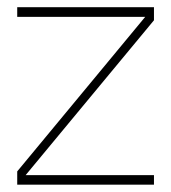

<svg xmlns="http://www.w3.org/2000/svg" viewBox="-20 -503 465 523"><path d="M375.5 -457 26.9 -36.1V0H399.4V-25.9H49.8L399.4 -447.8V-483.4H26.9V-457Z"/></svg>

Font: Estedad Thin
Style: Regular
Weight: 100
Designer: Amin Abedi
Version: Version 7.3